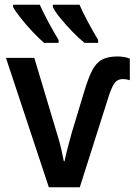

<svg xmlns="http://www.w3.org/2000/svg" viewBox="-20 -786 570 806"><path d="M185 0 5 -543H124L219 -226Q230 -192 237 -161Q244 -130 248 -109H251Q255 -131 263.5 -163Q272 -195 281 -228L333 -400Q350 -457 366.5 -489.5Q383 -522 408 -535.5Q433 -549 473 -549Q489 -549 502 -546.5Q515 -544 525 -540V-449Q511 -454 495 -454Q474 -454 462 -438.5Q450 -423 438 -387L315 0ZM335 -606Q311 -625 284 -653Q257 -681 234 -709Q211 -737 202 -756V-766H314Q325 -739 347.5 -697Q370 -655 392 -618V-606ZM165 -606Q144 -624 117.5 -652Q91 -680 68 -709Q45 -738 35 -756V-766H147Q162 -733 182.5 -694.5Q203 -656 226 -618V-606Z"/></svg>

Font: Noto Sans Mono Condensed SemiBold
Style: Regular
Weight: 600
Width: 3
Designer: Monotype Design Team
Foundry: Monotype Imaging Inc.
Version: Version 2.014